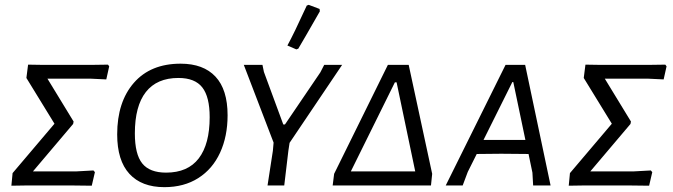

<svg xmlns="http://www.w3.org/2000/svg" viewBox="-20 -766 2778 793"><path d="M32 -51 205 -255 89 -444 96 -499 159 -498H356L426 -499L431 -492L419 -438L356 -441H176L284 -264L282 -254L116 -58H293L366 -62L372 -55L359 1L274 0H91L27 1Z M920 -290Q920 -203 889 -135.5Q858 -68 799 -30.5Q740 7 659 7Q565 7 514.5 -48Q464 -103 464 -211Q464 -345 533 -424Q602 -503 726 -503Q820 -503 870 -449.5Q920 -396 920 -290ZM537 -215Q537 -129 567.5 -91Q598 -53 666 -53Q756 -53 801 -112Q846 -171 846 -282Q846 -366 815.5 -405Q785 -444 717 -444Q628 -444 582.5 -386Q537 -328 537 -215Z M1176 -176 1171 -143 1154 0H1085L1107 -143L1110 -177L987 -498H1064L1070 -469L1150 -252H1157L1303 -467L1319 -498H1393ZM1255 -746 1300 -729 1301 -719 1243 -618 1212 -565 1204 -562 1167 -578Q1193 -625 1247 -743Z M1360 -48 1582 -498H1668L1765 -48L1760 0H1354ZM1695 -58 1618 -426H1611L1429 -58Z M2254 0H2182L2179 -53L2163 -130L2050 -131L1949 -130L1912 -56L1891 0H1821L2068 -498H2149ZM2100 -427H2096L1977 -188H2150Z M2334 -51 2507 -255 2391 -444 2398 -499 2461 -498H2658L2728 -499L2733 -492L2721 -438L2658 -441H2478L2586 -264L2584 -254L2418 -58H2595L2668 -62L2674 -55L2661 1L2576 0H2393L2329 1Z"/></svg>

Font: Alegreya Sans SC
Style: Italic
Weight: 400
Italic angle: -7°
Designer: Juan Pablo del Peral
Foundry: Huerta Tipografica
Version: Version 2.008; ttfautohint (v1.6)